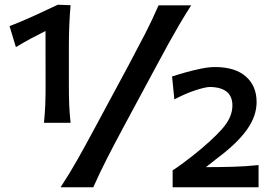

<svg xmlns="http://www.w3.org/2000/svg" viewBox="-20 -794 1158 814"><path d="M166.5 -273.4Q170.4 -313.5 171.9 -350.1Q173.3 -386.7 173.3 -431.6Q173.3 -489.7 173.1 -547.6Q172.9 -605.5 172.9 -662.6Q143.1 -647.9 111.8 -631.1Q80.6 -614.3 47.4 -594.2L20.5 -683.1Q74.2 -704.1 124.5 -727.1Q174.8 -750 225.1 -773.9L279.3 -772Q275.4 -729 273.7 -685.3Q272 -641.6 272 -596.7V-431.6Q272 -386.7 273.4 -350.1Q274.9 -313.5 279.3 -273.4ZM236.8 0Q275.9 -59.6 308.3 -117.2Q340.8 -174.8 380.4 -248.5L524.4 -516.1Q565.4 -592.8 595.5 -651.4Q625.5 -710 652.3 -771.5H790.5Q763.7 -729.5 740.7 -690.4Q717.8 -651.4 694.6 -609.4Q671.4 -567.4 644 -516.1L500 -248.5Q460.4 -174.8 431.2 -117.2Q401.9 -59.6 375.5 0ZM711.9 0V-71.8Q733.9 -85.9 756.8 -103Q779.8 -120.1 800.8 -136.7Q877.4 -197.8 921.4 -247.1Q965.3 -296.4 965.3 -346.7Q965.3 -423.3 870.6 -425.3Q851.6 -425.3 808.8 -411.4Q766.1 -397.5 719.2 -372.6L709.5 -469.7Q731.4 -477.1 763.9 -486.3Q796.4 -495.6 830.6 -502.7Q864.7 -509.8 891.6 -509.8Q976.6 -509.8 1022.2 -469.7Q1067.9 -429.7 1067.9 -361.3Q1067.9 -302.2 1027.3 -244.9Q986.8 -187.5 903.3 -125L853 -85.4Q909.7 -85.4 965.6 -86.9Q1021.5 -88.4 1076.2 -94.2V0Z"/></svg>

Font: Pinar DS1 SemiBold
Style: Regular
Weight: 600
Designer: Amin Abedi
Version: Version 3.000